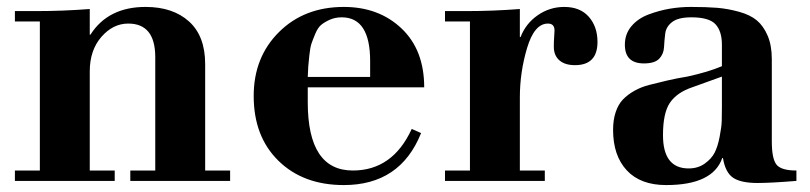

<svg xmlns="http://www.w3.org/2000/svg" viewBox="-20 -522 2337 554"><path d="M23 0V-30H95V-460H23V-490H85Q162 -490 239 -496V-422H241Q292 -502 400 -502Q479 -502 525.5 -460Q572 -418 572 -337V-30H644V0H356V-30H428V-357Q428 -454 350 -454Q306 -454 272.5 -415.5Q239 -377 239 -316V-30H311V0Z M1204 -270H868V-227Q868 -30 998 -30Q1113 -30 1168 -150L1195 -138Q1135 12 972 12Q855 12 783.5 -58Q712 -128 712 -245Q712 -357 785 -429.5Q858 -502 972 -502Q1073 -502 1138.5 -440Q1204 -378 1204 -270ZM868 -300H1048V-346Q1048 -472 966 -472Q947 -472 931.5 -465Q916 -458 906.5 -450Q897 -442 889.5 -424Q882 -406 878.5 -395.5Q875 -385 872.5 -361.5Q870 -338 869.5 -330.5Q869 -323 868 -300Z M1264 0V-30H1336V-460H1264V-490H1326Q1403 -490 1480 -496V-415H1482Q1497 -454 1531.5 -478Q1566 -502 1608 -502Q1654 -502 1679 -473.5Q1704 -445 1704 -401Q1704 -334 1639 -334Q1610 -334 1594 -348Q1578 -362 1578 -387Q1578 -403 1579 -415.5Q1580 -428 1580 -434Q1580 -454 1561 -454Q1522 -454 1501 -384Q1480 -314 1480 -241V-30H1552V0Z M2207 -351V-114Q2207 -64 2220.5 -47Q2234 -30 2278 -30V0Q2204 6 2166 6Q2118 6 2095.5 -9Q2073 -24 2066 -66H2064Q2037 12 1902 12Q1828 12 1788.5 -30.5Q1749 -73 1749 -147Q1749 -176 1756.5 -198.5Q1764 -221 1777.5 -235Q1791 -249 1810.5 -260Q1830 -271 1853.5 -277Q1877 -283 1904.5 -289.5Q1932 -296 1963 -301Q2023 -314 2063 -331V-393Q2063 -432 2044.5 -452Q2026 -472 1975 -472Q1937 -472 1919.5 -458.5Q1902 -445 1899.5 -425.5Q1897 -406 1896 -386Q1895 -366 1882 -352.5Q1869 -339 1838 -339Q1783 -339 1783 -393Q1783 -424 1802 -446.5Q1821 -469 1852 -480.5Q1883 -492 1913 -497Q1943 -502 1973 -502Q2018 -502 2049 -499.5Q2080 -497 2112.5 -488Q2145 -479 2164 -463Q2183 -447 2195 -419Q2207 -391 2207 -351ZM2063 -215V-301L1977 -270Q1933 -255 1913 -225.5Q1893 -196 1893 -132Q1893 -36 1967 -36Q1994 -36 2013.5 -50Q2033 -64 2042 -81.5Q2051 -99 2056.5 -127.5Q2062 -156 2062.5 -173Q2063 -190 2063 -215Z"/></svg>

Font: Justus
Style: Bold
Weight: 700
Version: Version 001.001